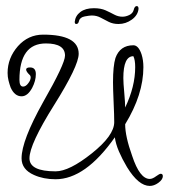

<svg xmlns="http://www.w3.org/2000/svg" viewBox="-20 -572 556 632"><path d="M473 40Q436 40 398 -22Q382 -49 371.5 -73.5Q361 -98 358 -120Q261 18 163 18Q123 18 92 4Q51 -14 51 -51Q51 -109 122 -236Q194 -362 194 -389Q194 -429 131 -429Q44 -429 44 -309Q44 -287 56 -287Q65 -287 73 -298Q81 -308 81 -318Q81 -320 79 -324Q66 -336 66 -343Q66 -350 79 -350Q98 -350 98 -328Q98 -306 86 -283Q71 -255 51 -255Q28 -255 15 -284Q11 -295 8 -307Q5 -319 5 -332Q5 -381 39 -420Q73 -458 122 -458Q239 -458 239 -395Q239 -355 158 -226Q77 -97 77 -51Q77 -8 163 -8Q208 -8 282 -67Q356 -126 356 -170Q356 -181 355.5 -197Q355 -213 354 -235Q353 -258 352.5 -274Q352 -290 352 -301Q352 -355 360 -381Q375 -423 419 -423Q436 -423 446 -393Q452 -374 452 -351Q452 -261 392 -163Q392 -123 415 -59Q440 17 473 17Q482 17 494 8Q505 0 509 0Q516 0 516 8Q516 19 501 30Q487 40 473 40ZM392 -218Q425 -287 425 -351Q425 -375 419 -387Q386 -387 386 -315Q386 -299 389 -267Q392 -234 392 -218ZM231 -493Q226 -493 226 -500Q228 -520 244.5 -532.5Q261 -545 289 -545Q312 -545 327.5 -538Q343 -531 356 -524Q369 -517 383 -517Q394 -517 405.5 -522.5Q417 -528 420 -539Q423 -552 430 -552Q436 -552 436 -543Q434 -522 414 -507.5Q394 -493 370 -493Q352 -493 338 -500Q324 -507 311 -514Q298 -521 282 -521Q275 -521 259 -518Q243 -515 240 -503Q238 -493 231 -493Z"/></svg>

Font: Ole
Style: Regular
Weight: 400
Designer: Robert E. Leuschke
Foundry: Robert E. Leuschke
Version: Version 1.010; ttfautohint (v1.8.3)